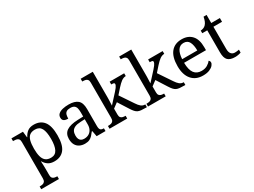

<svg xmlns="http://www.w3.org/2000/svg" viewBox="-62 -1524 3338 2528"><g transform="rotate(-30 1607.0 -260.0)"><path d="M18 240V198H26Q49 198 67.5 193Q86 188 97 172.5Q108 157 108 126V-426Q108 -456 96.5 -470.5Q85 -485 66.5 -489.5Q48 -494 26 -494H13V-536H188L198 -446H202Q225 -492 261 -519Q297 -546 355 -546Q454 -546 506.5 -479.5Q559 -413 559 -269Q559 -124 506.5 -57Q454 10 355 10Q297 10 260.5 -14.5Q224 -39 202 -78H198Q200 -49 201 -16.5Q202 16 202 35V131Q202 160 213.5 174.5Q225 189 243.5 193.5Q262 198 284 198H287V240ZM339 -54Q405 -54 433.5 -109.5Q462 -165 462 -270Q462 -377 433.5 -429.5Q405 -482 338 -482Q286 -482 256.5 -459Q227 -436 214.5 -388.5Q202 -341 202 -269Q202 -200 214.5 -152Q227 -104 257 -79Q287 -54 339 -54Z M819 10Q775 10 739.5 -7.5Q704 -25 684 -60.5Q664 -96 664 -150Q664 -230 720.5 -268Q777 -306 892 -310L975 -313V-373Q975 -409 969 -436.5Q963 -464 943 -480Q923 -496 882 -496Q844 -496 824 -482Q804 -468 797.5 -443.5Q791 -419 791 -387Q749 -387 727.5 -401.5Q706 -416 706 -450Q706 -485 730.5 -506Q755 -527 796 -536.5Q837 -546 886 -546Q978 -546 1023.5 -507Q1069 -468 1069 -373V-114Q1069 -86 1075 -70.5Q1081 -55 1095 -48.5Q1109 -42 1131 -42H1134V0H999L983 -86H975Q954 -58 934 -36.5Q914 -15 887.5 -2.5Q861 10 819 10ZM842 -52Q883 -52 912.5 -69Q942 -86 958.5 -117.5Q975 -149 975 -191V-272L911 -269Q854 -267 821.5 -252Q789 -237 775 -210.5Q761 -184 761 -145Q761 -114 770 -93.5Q779 -73 797 -62.5Q815 -52 842 -52Z M1195 0V-42H1203Q1226 -42 1244.5 -47Q1263 -52 1274 -67.5Q1285 -83 1285 -114V-650Q1285 -680 1273.5 -694.5Q1262 -709 1243.5 -713.5Q1225 -718 1203 -718H1195V-760H1379V-374Q1379 -361 1378.5 -340Q1378 -319 1377 -298Q1376 -277 1375.5 -262.5Q1375 -248 1375 -248L1500 -385Q1522 -409 1533.5 -425.5Q1545 -442 1550 -453.5Q1555 -465 1555 -474Q1555 -487 1543 -490.5Q1531 -494 1506 -494V-536H1727V-494Q1710 -494 1693 -488Q1676 -482 1659 -470Q1642 -458 1624 -440.5Q1606 -423 1586 -401L1516 -322L1649 -124Q1675 -84 1700.5 -63Q1726 -42 1760 -42H1763V0H1749Q1706 0 1677 -3Q1648 -6 1628.5 -15.5Q1609 -25 1591.5 -44.5Q1574 -64 1553 -97L1453 -254L1379 -199V-109Q1379 -80 1390.5 -65.5Q1402 -51 1420.5 -46.5Q1439 -42 1461 -42H1464V0Z M1780 0V-42H1788Q1811 -42 1829.5 -47Q1848 -52 1859 -67.5Q1870 -83 1870 -114V-650Q1870 -680 1858.5 -694.5Q1847 -709 1828.5 -713.5Q1810 -718 1788 -718H1780V-760H1964V-374Q1964 -361 1963.5 -340Q1963 -319 1962 -298Q1961 -277 1960.5 -262.5Q1960 -248 1960 -248L2085 -385Q2107 -409 2118.5 -425.5Q2130 -442 2135 -453.5Q2140 -465 2140 -474Q2140 -487 2128 -490.5Q2116 -494 2091 -494V-536H2312V-494Q2295 -494 2278 -488Q2261 -482 2244 -470Q2227 -458 2209 -440.5Q2191 -423 2171 -401L2101 -322L2234 -124Q2260 -84 2285.5 -63Q2311 -42 2345 -42H2348V0H2334Q2291 0 2262 -3Q2233 -6 2213.5 -15.5Q2194 -25 2176.5 -44.5Q2159 -64 2138 -97L2038 -254L1964 -199V-109Q1964 -80 1975.5 -65.5Q1987 -51 2005.5 -46.5Q2024 -42 2046 -42H2049V0Z M2614 10Q2505 10 2443.5 -62Q2382 -134 2382 -264Q2382 -404 2440 -475Q2498 -546 2604 -546Q2701 -546 2756.5 -486Q2812 -426 2812 -307V-261H2479Q2481 -152 2518.5 -102.5Q2556 -53 2628 -53Q2680 -53 2716.5 -74.5Q2753 -96 2771 -123Q2778 -120 2784 -111Q2790 -102 2790 -89Q2790 -69 2771 -46Q2752 -23 2713 -6.5Q2674 10 2614 10ZM2711 -315Q2711 -395 2686.5 -443.5Q2662 -492 2602 -492Q2547 -492 2516.5 -446.5Q2486 -401 2481 -315Z M3102 10Q3026 10 2991.5 -24.5Q2957 -59 2957 -145V-479H2881V-519Q2899 -519 2921 -526.5Q2943 -534 2959 -551Q2976 -569 2987 -595Q2998 -621 3005 -659H3051V-536H3182V-479H3051V-142Q3051 -91 3072 -67Q3093 -43 3127 -43Q3145 -43 3160 -45Q3175 -47 3191 -50V-6Q3178 0 3152 5Q3126 10 3102 10Z"/></g></svg>

Font: Noto Serif Myanmar
Style: Regular
Weight: 400
Designer: Ben Mitchell and the Monotype Design Team
Foundry: Monotype Imaging Inc.
Version: Version 2.106